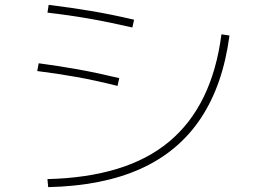

<svg xmlns="http://www.w3.org/2000/svg" viewBox="-20 -760 1040 789"><path d="M175 -24Q336 -28 461 -66Q586 -104 674.5 -177.5Q763 -251 817 -361.5Q871 -472 890 -619L923 -614Q896 -410 804.5 -273Q713 -136 557 -66Q401 4 178 9ZM463 -407Q371 -430 292.5 -444Q214 -458 133 -468L139 -500Q222 -489 300 -475Q378 -461 470 -439ZM524 -647Q429 -669 346 -683.5Q263 -698 175 -708L180 -740Q270 -729 353.5 -715Q437 -701 531 -679Z"/></svg>

Font: M PLUS 1 ExtraLight
Style: Regular
Weight: 250
Version: Version 1.001